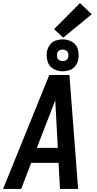

<svg xmlns="http://www.w3.org/2000/svg" viewBox="-30 -1219 626 1239"><path d="M-10 0H107L171 -168H348L357 0H474L418 -735H288ZM208 -265 295 -490Q303 -511 311 -531.5Q319 -552 327 -573Q327 -552 328.5 -531.5Q330 -511 331 -490L343 -265ZM374 -759Q397 -759 419.5 -766.5Q442 -774 457 -794.5Q472 -815 475 -837Q481 -870 472 -901.5Q463 -933 435 -949Q407 -965 375 -965Q352 -965 329.5 -957.5Q307 -950 292 -929.5Q277 -909 273 -887Q268 -854 277 -822.5Q286 -791 313.5 -775Q341 -759 374 -759ZM374 -825Q363 -825 353 -830.5Q343 -836 339.5 -847.5Q336 -859 338 -871Q339 -879 344.5 -886.5Q350 -894 358 -896.5Q366 -899 374 -899Q386 -899 396 -893.5Q406 -888 409.5 -876.5Q413 -865 411 -853Q410 -845 404.5 -837.5Q399 -830 391 -827.5Q383 -825 374 -825ZM378 -976 562 -1127 486 -1199 319 -1031Z"/></svg>

Font: Iosevka Sparkle Semibold
Style: Italic
Weight: 600
Italic angle: -9°
Designer: Belleve Invis
Foundry: Belleve Invis
Version: Version 4.5.0; ttfautohint (v1.8.3)